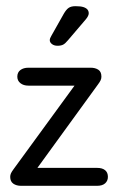

<svg xmlns="http://www.w3.org/2000/svg" viewBox="-20 -601 385 621"><path d="M101 -58 297 -328Q303 -336 305.5 -341.5Q308 -347 308 -353Q308 -369 298 -375.5Q288 -382 273 -382H72Q56 -382 46 -374.5Q36 -367 36 -353Q36 -340 46 -332Q56 -324 72 -324H221L24 -54Q18 -46 15.5 -40.5Q13 -35 13 -29Q13 -14 23 -7Q33 0 48 0H294Q311 0 320 -8Q329 -16 329 -29Q329 -43 320 -50.5Q311 -58 294 -58ZM267 -558Q267 -565 263 -570Q259 -575 250 -578Q241 -581 224 -581Q210 -581 202 -575.5Q194 -570 186 -556L146 -485Q141 -477 141 -471Q141 -464 148 -458.5Q155 -453 166 -453Q177 -453 184 -456.5Q191 -460 200 -471L258 -539Q267 -550 267 -558Z"/></svg>

Font: Beiruti
Style: Regular
Weight: 400
Version: Version 1.00